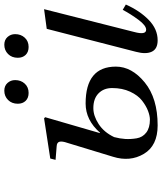

<svg xmlns="http://www.w3.org/2000/svg" viewBox="48 -770 734 869"><g transform="rotate(-90 414.5 -335.0)"><path d="M588 -621Q588 -648 605 -665Q622 -682 647 -682Q669 -682 682 -667.5Q695 -653 695 -633Q695 -607 679 -589.5Q663 -572 637 -572Q614 -572 601 -585.5Q588 -599 588 -621ZM380 -621Q380 -648 397 -665Q414 -682 439 -682Q461 -682 474 -667.5Q487 -653 487 -633Q487 -607 471 -589.5Q455 -572 429 -572Q406 -572 393 -585.5Q380 -599 380 -621ZM615 -86 719 -490 808 -502 705 -95Q690 -40 715 -40Q734 -40 760 -75Q786 -110 805 -146L829 -132Q801 -69 759.5 -28.5Q718 12 667 12Q628 12 615.5 -14.5Q603 -41 615 -86ZM126 -450 132 -474 314 -502 319 -497 247 -249H249Q306 -314 381 -314Q548 -314 548 -177Q548 -105 476.5 -46.5Q405 12 282 12Q190 12 153 -50.5Q116 -113 140 -190L203 -397Q211 -420 208 -432Q205 -444 188 -445ZM229 -185Q222 -159 220.5 -134.5Q219 -110 223.5 -83Q228 -56 249.5 -39.5Q271 -23 308 -23Q325 -23 347.5 -31.5Q370 -40 394 -58.5Q418 -77 434.5 -112.5Q451 -148 451 -194Q451 -232 427 -255.5Q403 -279 360 -279Q325 -279 288 -255Q251 -231 229 -185Z"/></g></svg>

Font: Heuristica
Style: Italic
Weight: 400
Italic angle: -13°
Version: Version 1.0.2